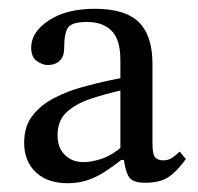

<svg xmlns="http://www.w3.org/2000/svg" viewBox="-20 -663 450 437"><path d="M134 -246Q88 -246 61.5 -271Q35 -296 35 -338Q35 -376 54.5 -400.5Q74 -425 104.5 -440.5Q135 -456 168 -465Q201 -474 229 -480L254 -485V-526Q254 -573 234 -593Q214 -613 178 -613Q144 -613 135 -600.5Q126 -588 126 -552Q126 -535 116 -525Q106 -515 88 -515Q77 -515 64 -524Q51 -533 51 -555Q51 -590 91 -616.5Q131 -643 196 -643Q265 -643 296 -612.5Q327 -582 327 -518V-337Q327 -312 333 -305Q339 -298 352 -298Q363 -298 372 -304Q381 -310 389 -318L403 -301Q383 -273 363.5 -260Q344 -247 310 -247Q280 -247 272 -262.5Q264 -278 261 -308L254 -319V-457Q219 -449 186 -438Q153 -427 132 -408Q111 -389 111 -355Q111 -327 127.5 -310.5Q144 -294 170 -294Q189 -294 212.5 -302Q236 -310 261 -332L269 -299H256Q237 -284 218.5 -272Q200 -260 179.5 -253Q159 -246 134 -246Z"/></svg>

Font: STIX Two Text
Style: Regular
Weight: 400
Designer: Ross Mills, John Hudson & Paul Hanslow, Tiro Typeworks Ltd; with prior portions MicroPress Inc., and Coen Hoffman.
Foundry: Tiro Typeworks Ltd
Version: Version 2.13 b171